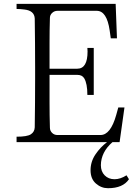

<svg xmlns="http://www.w3.org/2000/svg" viewBox="-20 -741 694 1001"><path d="M66.4 0V-28.3Q122.1 -28.3 141.1 -41Q160.2 -53.7 161.1 -77.1Q163.1 -203.1 163.1 -333V-387.7Q163.1 -516.6 161.1 -644.5Q159.2 -685.5 107.4 -691.4Q85 -694.3 66.4 -694.3V-720.7H583L589.8 -541H557.6Q554.7 -557.6 551.8 -582Q537.1 -684.6 484.4 -684.6H279.3Q263.7 -684.6 252 -673.8Q240.2 -663.1 240.2 -647.5Q238.3 -584 238.3 -518.6V-382.8H382.8Q436.5 -382.8 436.5 -472.7Q436.5 -481.4 435.5 -491.2H468.8V-246.1H435.5Q435.5 -305.7 418.9 -333Q408.2 -350.6 383.8 -350.6H238.3V-207Q238.3 -139.6 240.2 -75.2Q240.2 -59.6 251.5 -48.3Q262.7 -37.1 279.3 -37.1H503.9Q556.6 -37.1 585.9 -141.6Q592.8 -166 596.7 -180.7H628.9L603.5 0H566.4Q506.8 51.8 505.9 120.1Q505.9 153.3 525.9 173.3Q545.9 193.4 577.1 193.4Q607.4 193.4 639.6 172.9L652.3 193.4Q621.1 240.2 543 240.2Q507.8 240.2 480 215.8Q452.1 191.4 452.1 146.5Q452.1 101.6 478 63.5Q503.9 25.4 538.1 0Z"/></svg>

Font: GenEi Koburi Mincho v6
Style: Regular
Weight: 400
Designer: o_tamon (Modified)
Foundry: o_tamon / Adobe Systems Incorporated
Version: Version 6.1